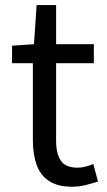

<svg xmlns="http://www.w3.org/2000/svg" viewBox="-20 -716 417 750"><path d="M262.5 13.4Q204.9 13.4 171 -9.3Q137.2 -32 122.8 -72.8Q108.4 -113.5 108.4 -167.7V-469H27.1V-537.6L112.7 -543.4L123 -696.2H199.2V-543.4H346.6V-469H199.2V-165.4Q199.2 -116 217.6 -88.5Q235.9 -61 283.4 -61Q298 -61 315.1 -65.4Q332.1 -69.8 344.5 -75.6L362.8 -7Q340.2 0.6 314.2 7Q288.2 13.4 262.5 13.4Z"/></svg>

Font: Noto Sans HK Thin
Style: Regular
Weight: 100
Designer: Ryoko NISHIZUKA 西塚涼子 (kana, bopomofo & ideographs); Paul D. Hunt (Latin, Greek & Cyrillic); Sandoll Communications 산돌커뮤니
Foundry: Adobe
Version: Version 2.004-H2;hotconv 1.0.118;makeotfexe 2.5.65603